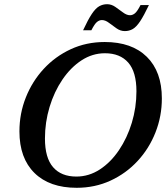

<svg xmlns="http://www.w3.org/2000/svg" viewBox="-20 -882 790 914"><path d="M750.5 -413.5Q750.5 -328.5 720.2 -251.8Q690 -175 635.2 -115.8Q580.5 -56.5 506.2 -22.2Q432 12 345 12Q216 12 144.2 -58.5Q72.5 -129 72.5 -256.5Q72.5 -341.5 103 -418.2Q133.5 -495 188.2 -554.2Q243 -613.5 317 -647.8Q391 -682 478.5 -682Q607.5 -682 679 -611.5Q750.5 -541 750.5 -413.5ZM194 -222.5Q194 -130.5 232.8 -86Q271.5 -41.5 343.5 -41.5Q403 -41.5 455 -75.2Q507 -109 546.2 -167Q585.5 -225 607.5 -297.5Q629.5 -370 629.5 -447.5Q629.5 -539.5 590.5 -584Q551.5 -628.5 479.5 -628.5Q420 -628.5 368.2 -594.8Q316.5 -561 277.2 -503.2Q238 -445.5 216 -372.8Q194 -300 194 -222.5ZM689 -858Q665 -807.5 647 -780.5Q629 -753.5 612 -743.8Q595 -734 574 -734Q553.5 -734 534.8 -747Q516 -760 498.8 -773.2Q481.5 -786.5 465 -786.5Q453 -786.5 441.8 -777.5Q430.5 -768.5 415 -738H375.5Q399 -788.5 417 -815.5Q435 -842.5 452.2 -852.2Q469.5 -862 490 -862Q510.5 -862 529.2 -849Q548 -836 565.5 -822.8Q583 -809.5 599 -809.5Q611 -809.5 622.2 -818.5Q633.5 -827.5 649 -858Z"/></svg>

Font: Newsreader Text SemiBold
Style: Italic
Weight: 600
Italic angle: -17°
Designer: Hugues Gentile
Foundry: Production Type
Version: Version 1.001